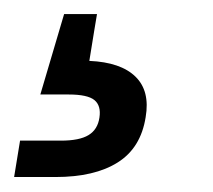

<svg xmlns="http://www.w3.org/2000/svg" viewBox="-28 -43 298 268"><path d="M-8.3 204.1 0 153.3H57.1Q83 153.3 95.7 145.5Q108.4 137.7 110.8 121.1Q113.3 104.5 103.8 96.7Q94.2 88.9 67.9 88.9H28.3L61.5 -23.4H107.4L103.5 0L96.7 42Q140.6 43.9 161.1 64Q181.6 84 175.3 120.6Q168.5 163.6 136.2 183.8Q104 204.1 49.3 204.1Z"/></svg>

Font: Inter 24pt
Style: Italic
Weight: 400
Italic angle: -9.3988°
Designer: Rasmus Andersson
Foundry: rsms
Version: Version 4.001;git-66647c0bb